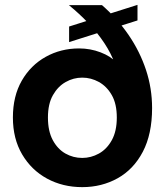

<svg xmlns="http://www.w3.org/2000/svg" viewBox="-20 -761 678 789"><path d="M545 -741V-677L264 -588V-652ZM318 -112Q354 -112 386.5 -130Q419 -148 439.5 -185Q460 -222 460 -278Q460 -334 439.5 -370Q419 -406 386.5 -424Q354 -442 318 -442Q282 -442 250 -424Q218 -406 197.5 -370Q177 -334 177 -278Q177 -222 197 -185Q217 -148 249 -130Q281 -112 318 -112ZM305 -562Q351 -562 393 -546Q435 -530 459 -504L452 -499Q437 -541 409 -583.5Q381 -626 343.5 -665.5Q306 -705 263 -740H399Q463 -684 509 -616.5Q555 -549 580 -473.5Q605 -398 605 -317Q605 -210 567 -137.5Q529 -65 463.5 -28.5Q398 8 318 8Q238 8 173.5 -27Q109 -62 71 -126.5Q33 -191 33 -278Q33 -366 69.5 -429.5Q106 -493 168 -527.5Q230 -562 305 -562Z"/></svg>

Font: Parkinsans SemiBold
Style: Regular
Weight: 600
Designer: Red Stone, Indian Type Foundry
Foundry: Indian Type Foundry
Version: Version 1.000